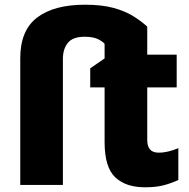

<svg xmlns="http://www.w3.org/2000/svg" viewBox="-20 -785 803 815"><path d="M595 10Q514 10 469 -32.5Q424 -75 424 -182V-414H363V-495L424 -537V-599Q416 -609 395.5 -619Q375 -629 339 -629Q289 -629 268 -603Q247 -577 247 -535V0H66V-538Q66 -656 137.5 -710.5Q209 -765 341 -765Q412 -765 461.5 -751.5Q511 -738 545.5 -716.5Q580 -695 605 -672V-553H730V-414H605V-191Q605 -137 653 -137Q674 -137 694.5 -142Q715 -147 737 -156V-21Q707 -7 674.5 1.5Q642 10 595 10Z"/></svg>

Font: Noto Sans SemiCondensed Black
Style: Regular
Weight: 900
Width: 4
Designer: Monotype Design Team
Foundry: Monotype Imaging Inc.
Version: Version 2.013; ttfautohint (v1.8.4.7-5d5b)